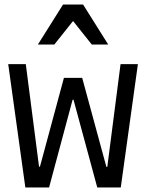

<svg xmlns="http://www.w3.org/2000/svg" viewBox="-20 -821 640 841"><path d="M91 0 16 -540H93L151 -91H155L260 -480H340L446 -90H450L508 -540H584L509 0H406L302 -384H298L195 0ZM146 -626 256 -801H344L454 -626H382L300 -729L218 -626Z"/></svg>

Font: CommitMono
Style: 450Regular
Weight: 450
Designer: Eigil Nikolajsen
Foundry: Eigil Nikolajsen
Version: Version 1.002